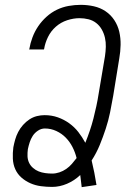

<svg xmlns="http://www.w3.org/2000/svg" viewBox="-20 -763 540 792"><path d="M317 9Q315 -4 314 -16.5Q313 -29 311 -41Q287 -18 256.5 -5Q226 8 195 8Q172 8 149 5Q126 2 105.5 -7Q85 -16 68.5 -30.5Q52 -45 43 -65Q34 -85 33 -108.5Q32 -132 35 -155Q38 -171 42.5 -187Q47 -203 55 -218.5Q63 -234 75 -247.5Q87 -261 101.5 -270.5Q116 -280 132 -284Q148 -288 164 -288Q193 -288 218.5 -279Q244 -270 265.5 -254.5Q287 -239 303 -218.5Q319 -198 332 -174Q342 -199 350.5 -224Q359 -249 365.5 -274.5Q372 -300 377.5 -325.5Q383 -351 387 -377L413 -531Q416 -551 416.5 -570Q417 -589 413 -607Q409 -625 400 -641Q391 -657 377 -668Q363 -679 345 -683.5Q327 -688 308 -688Q283 -688 257 -679.5Q231 -671 210.5 -653Q190 -635 178 -610.5Q166 -586 162 -561L161 -559H100L101 -561Q105 -585 114 -609Q123 -633 137.5 -654.5Q152 -676 172 -694Q192 -712 215 -723Q238 -734 263 -738.5Q288 -743 313 -743Q341 -743 367.5 -737Q394 -731 415.5 -716.5Q437 -702 451.5 -680Q466 -658 472 -632Q478 -606 477.5 -578Q477 -550 472 -522L447 -368Q441 -333 434 -299Q427 -265 416 -231.5Q405 -198 391.5 -165Q378 -132 358 -101Q364 -76 369 -51Q374 -26 378 0ZM195 -47Q210 -47 225 -52Q240 -57 253 -66Q266 -75 276.5 -87Q287 -99 296 -111Q290 -135 279 -156.5Q268 -178 251.5 -195Q235 -212 212.5 -222.5Q190 -233 165 -233Q150 -233 136.5 -224Q123 -215 115 -202.5Q107 -190 102.5 -176Q98 -162 95 -148Q93 -133 93.5 -118.5Q94 -104 100 -91.5Q106 -79 116.5 -70Q127 -61 139.5 -56Q152 -51 166.5 -49Q181 -47 195 -47Z"/></svg>

Font: Iosevka Term Curly Lt Obl
Style: Regular
Weight: 300
Italic angle: -9°
Designer: Belleve Invis
Foundry: Belleve Invis
Version: Version 32.3.0